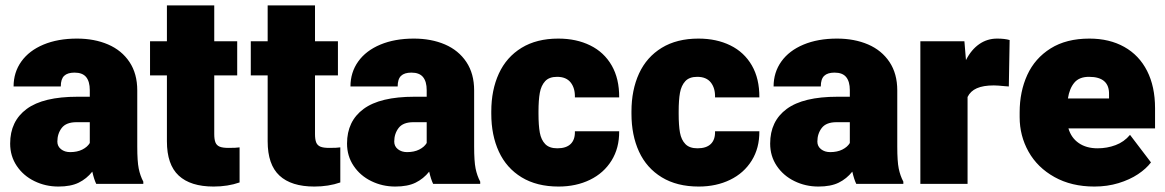

<svg xmlns="http://www.w3.org/2000/svg" viewBox="-20 -681 4315 711"><path d="M510.7 -8.3V0H336.4Q328.1 -17.1 321.8 -45.4Q300.8 -19 271.5 -4.6Q242.2 9.8 196.3 9.8Q148.4 9.8 107.4 -10.3Q66.4 -30.3 42 -66.7Q17.6 -103 17.6 -149.4Q17.6 -232.4 78.9 -277.6Q140.1 -322.8 267.1 -322.8H312.5V-347.2Q312.5 -378.9 299.1 -395.5Q285.6 -412.1 255.9 -412.1Q230 -412.1 217.5 -400.1Q205.1 -388.2 205.1 -360.8H30.3Q30.3 -413.1 59.1 -453.4Q87.9 -493.7 141.1 -515.9Q194.3 -538.1 265.1 -538.1Q329.6 -538.1 380.1 -516.4Q430.7 -494.6 459.5 -451.4Q488.3 -408.2 488.3 -346.2V-138.7Q488.3 -83.5 493.7 -56.9Q499 -30.3 510.7 -8.3ZM312.5 -151.4V-228.5H263.2Q225.1 -228.5 208.7 -207.3Q192.4 -186 192.4 -156.7Q192.4 -139.2 206.1 -128.4Q219.7 -117.7 239.7 -117.7Q266.1 -117.7 284.9 -127.2Q303.7 -136.7 312.5 -151.4Z M867.2 -135.3V-5.4Q823.7 9.8 771 9.8Q685.5 9.8 641.8 -30.8Q598.1 -71.3 598.1 -157.7V-401.9H535.6V-528.3H598.1V-661.1H773.4V-528.3H858.4V-401.9H773.4V-184.6Q773.4 -164.6 777.8 -153.6Q782.2 -142.6 793.5 -137.9Q804.7 -133.3 826.2 -133.3Q855.5 -133.3 867.2 -135.3Z M1240.2 -135.3V-5.4Q1196.8 9.8 1144 9.8Q1058.6 9.8 1014.9 -30.8Q971.2 -71.3 971.2 -157.7V-401.9H908.7V-528.3H971.2V-661.1H1146.5V-528.3H1231.4V-401.9H1146.5V-184.6Q1146.5 -164.6 1150.9 -153.6Q1155.3 -142.6 1166.5 -137.9Q1177.7 -133.3 1199.2 -133.3Q1228.5 -133.3 1240.2 -135.3Z M1758.3 -8.3V0H1584Q1575.7 -17.1 1569.3 -45.4Q1548.3 -19 1519 -4.6Q1489.7 9.8 1443.8 9.8Q1396 9.8 1355 -10.3Q1314 -30.3 1289.6 -66.7Q1265.1 -103 1265.1 -149.4Q1265.1 -232.4 1326.4 -277.6Q1387.7 -322.8 1514.6 -322.8H1560.1V-347.2Q1560.1 -378.9 1546.6 -395.5Q1533.2 -412.1 1503.4 -412.1Q1477.5 -412.1 1465.1 -400.1Q1452.6 -388.2 1452.6 -360.8H1277.8Q1277.8 -413.1 1306.6 -453.4Q1335.4 -493.7 1388.7 -515.9Q1441.9 -538.1 1512.7 -538.1Q1577.1 -538.1 1627.7 -516.4Q1678.2 -494.6 1707 -451.4Q1735.8 -408.2 1735.8 -346.2V-138.7Q1735.8 -83.5 1741.2 -56.9Q1746.6 -30.3 1758.3 -8.3ZM1560.1 -151.4V-228.5H1510.7Q1472.7 -228.5 1456.3 -207.3Q1439.9 -186 1439.9 -156.7Q1439.9 -139.2 1453.6 -128.4Q1467.3 -117.7 1487.3 -117.7Q1513.7 -117.7 1532.5 -127.2Q1551.3 -136.7 1560.1 -151.4Z M2272.9 -194.8Q2273.4 -132.8 2244.6 -86.4Q2215.8 -40 2164.6 -15.1Q2113.3 9.8 2048.3 9.8Q1967.8 9.8 1911.6 -24.4Q1855.5 -58.6 1827.4 -119.4Q1799.3 -180.2 1799.3 -259.8V-268.1Q1799.3 -347.7 1827.4 -408.7Q1855.5 -469.7 1911.4 -503.9Q1967.3 -538.1 2047.4 -538.1Q2114.3 -538.1 2165.5 -512.9Q2216.8 -487.8 2245.1 -438.7Q2273.4 -389.6 2272.9 -320.3H2108.9Q2109.9 -354.5 2093.3 -375.5Q2076.7 -396.5 2043 -396.5Q2013.7 -396.5 1998.8 -380.4Q1983.9 -364.3 1979 -337.2Q1974.1 -310.1 1974.1 -268.1V-259.8Q1974.1 -216.8 1979 -189.9Q1983.9 -163.1 1999 -147.5Q2014.2 -131.8 2043.9 -131.8Q2076.7 -131.8 2093.3 -147.9Q2109.9 -164.1 2108.9 -194.8Z M2792 -194.8Q2792.5 -132.8 2763.7 -86.4Q2734.9 -40 2683.6 -15.1Q2632.3 9.8 2567.4 9.8Q2486.8 9.8 2430.7 -24.4Q2374.5 -58.6 2346.4 -119.4Q2318.4 -180.2 2318.4 -259.8V-268.1Q2318.4 -347.7 2346.4 -408.7Q2374.5 -469.7 2430.4 -503.9Q2486.3 -538.1 2566.4 -538.1Q2633.3 -538.1 2684.6 -512.9Q2735.8 -487.8 2764.2 -438.7Q2792.5 -389.6 2792 -320.3H2627.9Q2628.9 -354.5 2612.3 -375.5Q2595.7 -396.5 2562 -396.5Q2532.7 -396.5 2517.8 -380.4Q2502.9 -364.3 2498 -337.2Q2493.2 -310.1 2493.2 -268.1V-259.8Q2493.2 -216.8 2498 -189.9Q2502.9 -163.1 2518.1 -147.5Q2533.2 -131.8 2563 -131.8Q2595.7 -131.8 2612.3 -147.9Q2628.9 -164.1 2627.9 -194.8Z M3325.2 -8.3V0H3150.9Q3142.6 -17.1 3136.2 -45.4Q3115.2 -19 3085.9 -4.6Q3056.6 9.8 3010.7 9.8Q2962.9 9.8 2921.9 -10.3Q2880.9 -30.3 2856.4 -66.7Q2832 -103 2832 -149.4Q2832 -232.4 2893.3 -277.6Q2954.6 -322.8 3081.5 -322.8H3127V-347.2Q3127 -378.9 3113.5 -395.5Q3100.1 -412.1 3070.3 -412.1Q3044.4 -412.1 3032 -400.1Q3019.5 -388.2 3019.5 -360.8H2844.7Q2844.7 -413.1 2873.5 -453.4Q2902.3 -493.7 2955.6 -515.9Q3008.8 -538.1 3079.6 -538.1Q3144 -538.1 3194.6 -516.4Q3245.1 -494.6 3273.9 -451.4Q3302.7 -408.2 3302.7 -346.2V-138.7Q3302.7 -83.5 3308.1 -56.9Q3313.5 -30.3 3325.2 -8.3ZM3127 -151.4V-228.5H3077.6Q3039.6 -228.5 3023.2 -207.3Q3006.8 -186 3006.8 -156.7Q3006.8 -139.2 3020.5 -128.4Q3034.2 -117.7 3054.2 -117.7Q3080.6 -117.7 3099.4 -127.2Q3118.2 -136.7 3127 -151.4Z M3718.8 -532.7 3715.8 -360.8 3702.1 -361.8Q3673.8 -364.7 3660.2 -364.7Q3621.1 -364.7 3597.4 -354.2Q3573.7 -343.8 3563 -321.8V0H3388.2V-528.3H3551.3L3557.1 -458.5Q3576.7 -497.1 3606.2 -517.6Q3635.7 -538.1 3672.4 -538.1Q3700.7 -538.1 3718.8 -532.7Z M4257.3 -205.6H3936.5Q3946.8 -170.4 3974.9 -151.1Q4002.9 -131.8 4044.4 -131.8Q4079.6 -131.8 4111.1 -143.6Q4142.6 -155.3 4164.6 -181.6L4242.2 -79.6Q4224.6 -56.2 4194.1 -35.9Q4163.6 -15.6 4122.1 -2.9Q4080.6 9.8 4032.7 9.8Q3947.8 9.8 3884.8 -25.4Q3821.8 -60.5 3788.8 -119.4Q3755.9 -178.2 3755.9 -247.1V-265.1Q3755.9 -341.8 3784.2 -403.6Q3812.5 -465.3 3870.6 -501.7Q3928.7 -538.1 4014.2 -538.1Q4088.4 -538.1 4143.3 -507.3Q4198.2 -476.6 4227.8 -418.5Q4257.3 -360.4 4257.3 -280.3ZM4012.7 -396.5Q3976.6 -396.5 3958.5 -375Q3940.4 -353.5 3934.6 -316.4H4086.9V-330.6Q4088.9 -396.5 4012.7 -396.5Z"/></svg>

Font: Heebo Black
Style: Regular
Weight: 900
Designer: Oded Ezer
Foundry: Meir Sadan
Version: Version 2.001; ttfautohint (v1.5.14-ce02) -l 8 -r 50 -G 200 